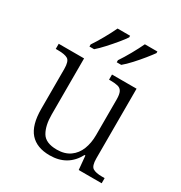

<svg xmlns="http://www.w3.org/2000/svg" viewBox="-180 -896 978 1036"><g transform="rotate(30 309.0 -378.0)"><path d="M277 10Q196 10 154.5 -37Q113 -84 113 -185V-433Q113 -481 94.5 -492.5Q76 -504 33 -504H19V-536H177V-186Q177 -118 201 -77Q225 -36 295 -36Q344 -36 376.5 -59Q409 -82 424.5 -121.5Q440 -161 440 -210V-431Q440 -464 432 -479.5Q424 -495 406.5 -499.5Q389 -504 361 -504H351V-536H504V-102Q504 -55 522.5 -43.5Q541 -32 579 -32H596V0H453L445 -86H440Q389 10 277 10ZM340 -619Q361 -650 384 -691Q407 -732 423 -766H501V-756Q489 -739 466 -710.5Q443 -682 416.5 -653Q390 -624 368 -606H340ZM170 -619Q191 -650 214 -691Q237 -732 253 -766H331V-756Q320 -739 296.5 -710.5Q273 -682 246.5 -653Q220 -624 199 -606H170Z"/></g></svg>

Font: Noto Serif Gurmukhi Light
Style: Regular
Weight: 300
Designer: Vaibhav Singh and the Monotype Design Team
Foundry: Monotype Imaging Inc.
Version: Version 2.004; ttfautohint (v1.8.4.7-5d5b)